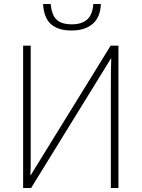

<svg xmlns="http://www.w3.org/2000/svg" viewBox="-20 -943 710 963"><path d="M96 -714H134V-173Q134 -143 134 -117.5Q134 -92 132 -66H135L535 -714H574V0H536V-531Q536 -567 536.5 -595.5Q537 -624 538 -649H536L136 0H96ZM486 -923Q483 -855 444 -822.5Q405 -790 339 -790Q272 -790 236 -821.5Q200 -853 196 -923H234Q239 -869 263.5 -845Q288 -821 340 -821Q389 -821 416.5 -844.5Q444 -868 448 -923Z"/></svg>

Font: Noto Sans Disp ExtLt
Style: Regular
Weight: 200
Designer: Monotype Design Team
Foundry: Monotype Imaging Inc.
Version: Version 2.000;GOOG;noto-source:20170915:90ef993387c0